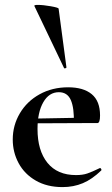

<svg xmlns="http://www.w3.org/2000/svg" viewBox="-20 -751 458 783"><path d="M32 -182Q32 -240 61 -289Q90 -338 141.5 -366.5Q193 -395 258 -395Q320 -395 354 -367Q388 -339 388 -280Q388 -249 377 -249H281Q283 -310 269 -342.5Q255 -375 220 -375Q180 -375 156.5 -334Q133 -293 133 -225Q133 -137 173.5 -87Q214 -37 290 -37Q317 -37 336 -43.5Q355 -50 386 -65L388 -66Q390 -66 392.5 -62Q395 -58 393 -56Q356 -20 318 -4Q280 12 235 12Q172 12 126 -14.5Q80 -41 56 -85.5Q32 -130 32 -182ZM97 -267 316 -271V-249L98 -248ZM134 -731Q156 -731 187 -725.5Q218 -720 219 -716L251 -476Q251 -474 246.5 -472.5Q242 -471 241 -474L120 -727Q119 -731 134 -731Z"/></svg>

Font: Cormorant Garamond
Style: Bold
Weight: 700
Designer: Christian Thalmann (Catharsis Fonts)
Foundry: Catharsis Fonts
Version: Version 4.000